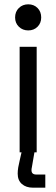

<svg xmlns="http://www.w3.org/2000/svg" viewBox="-20 -706 261 890"><path d="M71 0V-489H150V0ZM50 -625Q50 -652 67.5 -669Q85 -686 111 -686Q137 -686 154 -669Q171 -652 171 -625Q171 -599 154 -582Q137 -565 111 -565Q85 -565 67.5 -582Q50 -599 50 -625ZM133 164Q101 164 81.5 147Q62 130 62 99Q62 85 64.5 70Q67 55 71 39L83 -14H142L130 56Q129 65 127.5 70.5Q126 76 126 83Q126 103 148 103H190V164Z"/></svg>

Font: Space Grotesk Frontify
Style: Regular
Weight: 400
Designer: Florian Karsten
Version: Version 2.000